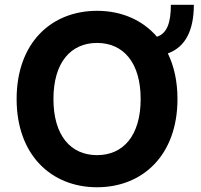

<svg xmlns="http://www.w3.org/2000/svg" viewBox="-20 -783 853 813"><path d="M800.8 -762.8H703.5C703.5 -689.6 688.6 -641.7 644.5 -627.5C583.1 -698.9 493.3 -737.2 391 -737.2C197.1 -737.2 50.4 -601.6 50.4 -363.6C50.4 -126.8 197.1 9.9 391 9.9C583.8 9.9 731.5 -125.7 731.5 -363.6C731.5 -438.6 717 -503.2 690.7 -556.8C766.3 -584.2 800.8 -656.2 800.8 -762.8ZM206.3 -363.6C206.3 -517.8 279.1 -601.2 391 -601.2C502.5 -601.2 575.6 -517.8 575.6 -363.6C575.6 -209.5 502.5 -126.1 391 -126.1C279.1 -126.1 206.3 -209.5 206.3 -363.6Z"/></svg>

Font: Magic Ui Pro
Style: Bold
Weight: 700
Designer: Stefan Endress, Andreas Faust
Version: Version 1.000;FEAKit 1.0